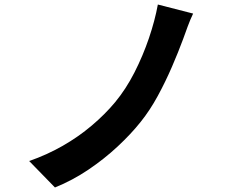

<svg xmlns="http://www.w3.org/2000/svg" viewBox="-20 -792 1040 849"><path d="M834 -732Q821 -705 810 -675Q799 -645 790 -620Q769 -563 740.5 -497Q712 -431 677.5 -367.5Q643 -304 602 -253Q560 -200 500.5 -144.5Q441 -89 370.5 -41.5Q300 6 223 37L109 -80Q187 -107 257 -147Q327 -187 386 -237Q445 -287 489 -340Q537 -398 574.5 -471.5Q612 -545 638.5 -623Q665 -701 678 -772Z"/></svg>

Font: Farlight84_Sys_V01
Style: Bold
Weight: 700
Designer: Monotype Design Team, Nadine Chahine and Nizar Qandah
Foundry: Monotype Imaging Inc.
Version: Version 2.004;October 31, 2024;FontCreator 14.0.0.2814 64-bi